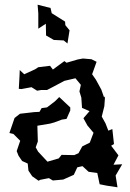

<svg xmlns="http://www.w3.org/2000/svg" viewBox="-20 -771 554 817"><path d="M195 -737 140 -751 143 -714V-649L175 -670L176 -620L209 -601L251 -599L267 -586L276 -642L258 -664L257 -679L200 -715ZM20 -205 37 -201 66 -172 51 -128 59 -108 74 -86 98 -75 101 -45 117 -21 144 -2 152 -6 188 -13 205 -3 249 -7 294 -27 309 -59 331 -64 357 -40 394 -35 404 13 434 19 480 26 472 -24 500 -72 463 -70 484 -110 453 -151 465 -158 458 -222 441 -215 429 -246 413 -275 424 -319 427 -361 423 -356 411 -390 388 -432 372 -455 391 -508 369 -519 333 -522 311 -518 263 -504 254 -511 205 -475 193 -491 143 -485 129 -476 83 -455 64 -473 63 -447 60 -393 71 -392 114 -400 138 -385 155 -388H180L207 -402L254 -427L301 -438L324 -410L318 -382L326 -356L329 -312L361 -298L335 -268L352 -237L378 -206L362 -164L330 -148L314 -119L296 -111L242 -112L230 -97L182 -83L142 -126L132 -144L141 -169L139 -236L193 -245L211 -250L243 -262L263 -265L279 -301V-314L232 -358L214 -340L180 -314L157 -311L148 -295L126 -294L65 -287L42 -269Z"/></svg>

Font: チョークS
Style: Regular
Weight: 400
Designer: [Stick] Fontworks Inc.
Foundry: [Stick] Fontworks Inc.
Version: Version 1.200;FEAKit 1.0